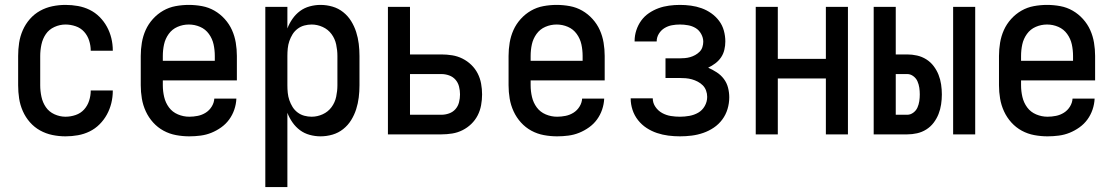

<svg xmlns="http://www.w3.org/2000/svg" viewBox="-20 -548 4540 783"><path d="M247 8Q220 8 193.5 2.5Q167 -3 143.5 -16Q120 -29 102 -49.5Q84 -70 73 -95Q62 -120 58 -146.5Q54 -173 54 -200V-320Q54 -347 58 -373.5Q62 -400 73 -425Q84 -450 102 -470.5Q120 -491 143.5 -504Q167 -517 193.5 -522.5Q220 -528 247 -528Q273 -528 298 -523.5Q323 -519 345.5 -508Q368 -497 386 -479Q404 -461 416 -439Q428 -417 434 -392.5Q440 -368 440 -342V-341H350V-342Q350 -362 343.5 -382.5Q337 -403 323 -418.5Q309 -434 288.5 -441Q268 -448 247 -448Q224 -448 202 -438Q180 -428 167 -409Q154 -390 149 -366.5Q144 -343 144 -320V-200Q144 -177 149 -153.5Q154 -130 167 -111Q180 -92 202 -82Q224 -72 247 -72Q268 -72 288.5 -79Q309 -86 323 -101.5Q337 -117 343.5 -137.5Q350 -158 350 -178V-179H440V-178Q440 -152 434 -127.5Q428 -103 416 -81Q404 -59 386 -41Q368 -23 345.5 -12Q323 -1 298 3.5Q273 8 247 8Z M752 8Q725 8 698 3Q671 -2 647 -15Q623 -28 604.5 -48.5Q586 -69 574.5 -94Q563 -119 558.5 -146Q554 -173 554 -200V-320Q554 -347 558.5 -374Q563 -401 574 -425.5Q585 -450 603.5 -470.5Q622 -491 645.5 -504.5Q669 -518 696 -523Q723 -528 750 -528Q777 -528 804 -523Q831 -518 854.5 -504.5Q878 -491 896.5 -470.5Q915 -450 926 -425.5Q937 -401 941.5 -374Q946 -347 946 -320V-220H644V-200Q644 -176 649.5 -152.5Q655 -129 669 -110Q683 -91 705.5 -81.5Q728 -72 752 -72Q769 -72 786.5 -75.5Q804 -79 819 -88.5Q834 -98 843.5 -113.5Q853 -129 854 -146H944Q943 -123 935.5 -101Q928 -79 914.5 -60.5Q901 -42 882 -28.5Q863 -15 842 -6.5Q821 2 798 5Q775 8 752 8ZM856 -300V-320Q856 -344 851 -367Q846 -390 832 -409.5Q818 -429 796 -438.5Q774 -448 750 -448Q726 -448 704 -438.5Q682 -429 668 -409.5Q654 -390 649 -367Q644 -344 644 -320V-300Z M1062 215V-520H1152V-432Q1160 -453 1173 -471.5Q1186 -490 1203.5 -503Q1221 -516 1243 -522Q1265 -528 1287 -528Q1312 -528 1336 -521Q1360 -514 1379.5 -498.5Q1399 -483 1412 -462Q1425 -441 1432.5 -417.5Q1440 -394 1443 -369.5Q1446 -345 1446 -320V-200Q1446 -175 1443 -150.5Q1440 -126 1432.5 -102.5Q1425 -79 1412 -58Q1399 -37 1379.5 -21.5Q1360 -6 1336 1Q1312 8 1287 8Q1265 8 1243 2Q1221 -4 1203.5 -17Q1186 -30 1173 -48.5Q1160 -67 1152 -88V215ZM1251 -72Q1274 -72 1296 -82Q1318 -92 1332 -111Q1346 -130 1351 -153.5Q1356 -177 1356 -200V-320Q1356 -343 1351 -366.5Q1346 -390 1332 -409Q1318 -428 1296 -438Q1274 -448 1251 -448Q1236 -448 1221 -444Q1206 -440 1193.5 -430.5Q1181 -421 1173 -408Q1165 -395 1160 -380.5Q1155 -366 1153.5 -350.5Q1152 -335 1152 -320V-200Q1152 -185 1153.5 -169.5Q1155 -154 1160 -139.5Q1165 -125 1173 -112Q1181 -99 1193.5 -89.5Q1206 -80 1221 -76Q1236 -72 1251 -72Z M1562 0V-520H1652V-326H1780Q1802 -326 1824 -322.5Q1846 -319 1866 -309Q1886 -299 1902 -283.5Q1918 -268 1928 -248.5Q1938 -229 1942 -207Q1946 -185 1946 -163Q1946 -141 1942 -119Q1938 -97 1928 -77.5Q1918 -58 1902 -42.5Q1886 -27 1866 -17Q1846 -7 1824 -3.5Q1802 0 1780 0ZM1780 -80Q1796 -80 1811.5 -85.5Q1827 -91 1837.5 -103Q1848 -115 1852 -131Q1856 -147 1856 -163Q1856 -179 1852 -195Q1848 -211 1837.5 -223Q1827 -235 1811.5 -240.5Q1796 -246 1780 -246H1652V-80Z M2252 8Q2225 8 2198 3Q2171 -2 2147 -15Q2123 -28 2104.5 -48.5Q2086 -69 2074.5 -94Q2063 -119 2058.5 -146Q2054 -173 2054 -200V-320Q2054 -347 2058.5 -374Q2063 -401 2074 -425.5Q2085 -450 2103.5 -470.5Q2122 -491 2145.5 -504.5Q2169 -518 2196 -523Q2223 -528 2250 -528Q2277 -528 2304 -523Q2331 -518 2354.5 -504.5Q2378 -491 2396.5 -470.5Q2415 -450 2426 -425.5Q2437 -401 2441.5 -374Q2446 -347 2446 -320V-220H2144V-200Q2144 -176 2149.5 -152.5Q2155 -129 2169 -110Q2183 -91 2205.5 -81.5Q2228 -72 2252 -72Q2269 -72 2286.5 -75.5Q2304 -79 2319 -88.5Q2334 -98 2343.5 -113.5Q2353 -129 2354 -146H2444Q2443 -123 2435.5 -101Q2428 -79 2414.5 -60.5Q2401 -42 2382 -28.5Q2363 -15 2342 -6.5Q2321 2 2298 5Q2275 8 2252 8ZM2356 -300V-320Q2356 -344 2351 -367Q2346 -390 2332 -409.5Q2318 -429 2296 -438.5Q2274 -448 2250 -448Q2226 -448 2204 -438.5Q2182 -429 2168 -409.5Q2154 -390 2149 -367Q2144 -344 2144 -320V-300Z M2753 8Q2729 8 2705.5 5Q2682 2 2659.5 -5.5Q2637 -13 2617 -26Q2597 -39 2582 -58Q2567 -77 2559.5 -100Q2552 -123 2552 -146V-147H2642Q2642 -128 2653 -112Q2664 -96 2680.5 -87Q2697 -78 2715.5 -75Q2734 -72 2753 -72Q2772 -72 2791.5 -75.5Q2811 -79 2827.5 -88.5Q2844 -98 2854 -115.5Q2864 -133 2864 -153Q2864 -166 2859.5 -178.5Q2855 -191 2846 -200Q2837 -209 2825.5 -215Q2814 -221 2801.5 -224.5Q2789 -228 2776 -229Q2763 -230 2750 -230H2694V-310H2750Q2761 -310 2772.5 -311Q2784 -312 2794.5 -315Q2805 -318 2815 -323.5Q2825 -329 2833 -337Q2841 -345 2844.5 -356Q2848 -367 2848 -378Q2848 -394 2839.5 -409.5Q2831 -425 2817 -433.5Q2803 -442 2786 -445Q2769 -448 2753 -448Q2736 -448 2720 -445Q2704 -442 2690 -433.5Q2676 -425 2667 -410.5Q2658 -396 2658 -379H2568V-381Q2568 -403 2575 -424.5Q2582 -446 2595 -464Q2608 -482 2626.5 -494.5Q2645 -507 2665.5 -514.5Q2686 -522 2708.5 -525Q2731 -528 2753 -528Q2775 -528 2797.5 -525Q2820 -522 2841 -514.5Q2862 -507 2880.5 -494Q2899 -481 2912.5 -463Q2926 -445 2932 -423Q2938 -401 2938 -379Q2938 -362 2934 -345Q2930 -328 2920.5 -314Q2911 -300 2897 -289.5Q2883 -279 2868 -272Q2886 -264 2903 -253Q2920 -242 2932 -226Q2944 -210 2949 -190.5Q2954 -171 2954 -151Q2954 -127 2947 -103.5Q2940 -80 2925.5 -60.5Q2911 -41 2891 -27.5Q2871 -14 2848 -6Q2825 2 2801 5Q2777 8 2753 8Z M3062 0V-520H3152V-308H3348V-520H3438V0H3348V-228H3152V0Z M3867 0V-520H3957V0ZM3543 0V-520H3633V-326H3680Q3700 -326 3720 -321.5Q3740 -317 3757.5 -306Q3775 -295 3787.5 -278.5Q3800 -262 3807.5 -243Q3815 -224 3818 -203.5Q3821 -183 3821 -163Q3821 -143 3818 -122.5Q3815 -102 3807.5 -83Q3800 -64 3787.5 -47.5Q3775 -31 3757.5 -20Q3740 -9 3720 -4.5Q3700 0 3680 0ZM3680 -80Q3693 -80 3704.5 -88.5Q3716 -97 3721.5 -109.5Q3727 -122 3729 -135.5Q3731 -149 3731 -163Q3731 -177 3729 -190.5Q3727 -204 3721.5 -216.5Q3716 -229 3704.5 -237.5Q3693 -246 3680 -246H3633V-80Z M4252 8Q4225 8 4198 3Q4171 -2 4147 -15Q4123 -28 4104.5 -48.5Q4086 -69 4074.5 -94Q4063 -119 4058.5 -146Q4054 -173 4054 -200V-320Q4054 -347 4058.5 -374Q4063 -401 4074 -425.5Q4085 -450 4103.5 -470.5Q4122 -491 4145.5 -504.5Q4169 -518 4196 -523Q4223 -528 4250 -528Q4277 -528 4304 -523Q4331 -518 4354.5 -504.5Q4378 -491 4396.5 -470.5Q4415 -450 4426 -425.5Q4437 -401 4441.5 -374Q4446 -347 4446 -320V-220H4144V-200Q4144 -176 4149.5 -152.5Q4155 -129 4169 -110Q4183 -91 4205.5 -81.5Q4228 -72 4252 -72Q4269 -72 4286.5 -75.5Q4304 -79 4319 -88.5Q4334 -98 4343.5 -113.5Q4353 -129 4354 -146H4444Q4443 -123 4435.5 -101Q4428 -79 4414.5 -60.5Q4401 -42 4382 -28.5Q4363 -15 4342 -6.5Q4321 2 4298 5Q4275 8 4252 8ZM4356 -300V-320Q4356 -344 4351 -367Q4346 -390 4332 -409.5Q4318 -429 4296 -438.5Q4274 -448 4250 -448Q4226 -448 4204 -438.5Q4182 -429 4168 -409.5Q4154 -390 4149 -367Q4144 -344 4144 -320V-300Z"/></svg>

Font: Iosevka Curly Medium
Style: Regular
Weight: 500
Monospace: yes
Designer: Belleve Invis
Foundry: Belleve Invis
Version: Version 22.1.2; ttfautohint (v1.8.4)